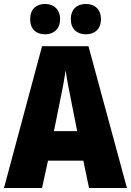

<svg xmlns="http://www.w3.org/2000/svg" viewBox="-20 -948 660 968"><path d="M132 -851C132 -802 162 -775 207 -775C252 -775 283 -803 283 -851C283 -900 252 -928 207 -928C162 -928 132 -901 132 -851ZM337 -851C337 -803 367 -775 413 -775C459 -775 489 -803 489 -851C489 -900 459 -928 413 -928C368 -928 337 -901 337 -851ZM429 0H620L426 -715H192L0 0H192L222 -138H400ZM340 -434 369 -287H252L282 -436C293 -487 305 -551 311 -592C317 -549 330 -483 340 -434Z"/></svg>

Font: Noto Sans Sinhala UI Condensed Black
Style: Regular
Weight: 900
Width: 3
Designer: Jelle Bosma - Monotype Design Team
Foundry: Monotype Imaging Inc.
Version: Version 2.006